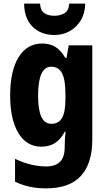

<svg xmlns="http://www.w3.org/2000/svg" viewBox="-20 -799 589 1059"><path d="M213 -559Q254 -559 284.5 -541Q315 -523 340 -480H347L359 -549H489V-27Q489 102 426.5 171Q364 240 233 240Q138 240 63 203V77Q109 99 152 109Q195 119 235 119Q284 119 310.5 94Q337 69 337 10V3Q337 -35 342 -72H337Q313 -28 281.5 -9Q250 10 208 10Q127 10 81.5 -65Q36 -140 36 -271Q36 -408 82.5 -483.5Q129 -559 213 -559ZM262 -431Q190 -431 190 -270Q190 -116 263 -116Q303 -116 322 -148Q341 -180 341 -254V-278Q341 -360 322 -395.5Q303 -431 262 -431ZM450 -779Q449 -726 426 -687.5Q403 -649 365 -627.5Q327 -606 280 -606Q207 -606 160.5 -651Q114 -696 113 -779H201Q203 -741 224.5 -726.5Q246 -712 280 -712Q312 -712 335.5 -726Q359 -740 362 -779Z"/></svg>

Font: Noto Sans Kannada Condensed ExtraBold
Style: Regular
Weight: 800
Width: 3
Designer: Jelle Bosma - Monotype Design Team
Foundry: Monotype Imaging Inc.
Version: Version 2.005; ttfautohint (v1.8.4.7-5d5b)